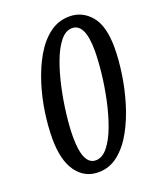

<svg xmlns="http://www.w3.org/2000/svg" viewBox="-137 -808 743 902"><g transform="rotate(-20 234.5 -356.5)"><path d="M199 11Q130 11 89 -46Q48 -103 48 -211Q48 -271 58 -340.5Q68 -410 89.5 -478Q111 -546 143 -601.5Q175 -657 219 -690.5Q263 -724 319 -724Q383 -724 426 -673.5Q469 -623 469 -514Q469 -457 459 -387Q449 -317 428 -247Q407 -177 375 -118.5Q343 -60 299 -24.5Q255 11 199 11ZM206 -46Q239 -46 266.5 -80.5Q294 -115 314.5 -170.5Q335 -226 349 -291.5Q363 -357 370 -420.5Q377 -484 377 -532Q377 -668 312 -668Q280 -668 253 -634.5Q226 -601 205.5 -545.5Q185 -490 171 -425.5Q157 -361 149.5 -297.5Q142 -234 142 -185Q142 -46 206 -46Z"/></g></svg>

Font: Noto Serif ExtraCondensed Medium
Style: Italic
Weight: 500
Width: 2
Italic angle: -12°
Designer: Monotype Design Team
Foundry: Monotype Imaging Inc.
Version: Version 2.013; ttfautohint (v1.8.4.7-5d5b)